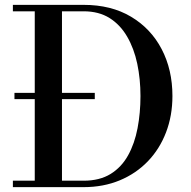

<svg xmlns="http://www.w3.org/2000/svg" viewBox="-20 -770 787 790"><path d="M39.5 -362V-388H370V-362ZM324 -750Q437.5 -750 519.2 -701.2Q601 -652.5 645.2 -567.8Q689.5 -483 689.5 -375Q689.5 -294 663.2 -225.5Q637 -157 588.5 -106.5Q540 -56 472.8 -28Q405.5 0 324 0H33V-26.5H123V-723.5H33V-750ZM235 -26.5H324Q390 -26.5 435 -54.2Q480 -82 507 -130.8Q534 -179.5 546 -242.5Q558 -305.5 558 -375Q558 -444.5 544.8 -507.5Q531.5 -570.5 503.2 -619.2Q475 -668 430.8 -695.8Q386.5 -723.5 324 -723.5H235Z"/></svg>

Font: Bodoni Moda 9pt Medium
Style: Regular
Weight: 500
Designer: Owen Earl
Foundry: indestructible type
Version: Version 2.005